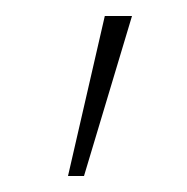

<svg xmlns="http://www.w3.org/2000/svg" viewBox="-20 -78 234 240"><path d="M65 142 111 -58H145L85 142Z"/></svg>

Font: Haskoy Thin
Style: Regular
Weight: 100
Designer: Ertekin Erdin
Foundry: Ertekin Erdin
Version: Version 2.000; ttfautohint (v1.8.4.7-5d5b)